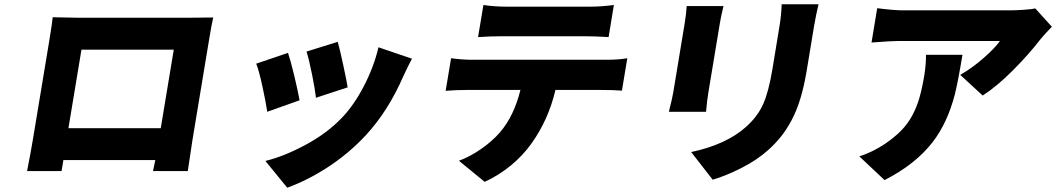

<svg xmlns="http://www.w3.org/2000/svg" viewBox="-20 -771 4896 890"><path d="M265.3 22H105.5Q123.6 -70.3 132.1 -122.2L209.2 -587Q222.3 -668 224.4 -691.1Q301.8 -688.9 334.2 -688.9H867.2Q929.3 -688.9 968.4 -690Q960.9 -658 949.2 -587L871.8 -120L850.5 22H689.3L699.9 -29.1H273.8ZM297.2 -176.8H725.1L785.5 -540.8H357.6Z M1545.5 -577.1Q1554.3 -546.9 1570.1 -474.1Q1585.9 -401.3 1591.6 -366.1L1444.6 -317.8Q1440.7 -355.1 1426.8 -424.2Q1413 -493.3 1400.9 -532ZM1734.4 -551.8 1889.6 -498.9Q1873.9 -470.2 1848.7 -415.8Q1779.1 -256 1675.8 -144.2Q1597.3 -60 1502.1 2.3Q1407 64.6 1311.4 99.1L1210.2 -24.9Q1297.2 -46.2 1396.5 -99.6Q1495.7 -153.1 1563.9 -224.1Q1620.7 -283 1667.1 -372.5Q1713.4 -462 1734.4 -551.8ZM1315 -525.9Q1327.8 -487.9 1344.1 -419.7Q1360.4 -351.6 1368.6 -306.1L1218.8 -252.8Q1212 -299 1196.2 -371.6Q1180.4 -444.2 1167.6 -475.9Z M2071 -501.1Q2122.5 -494 2165.8 -494H2791.5Q2848.4 -494 2887.8 -501.1L2862.9 -350.9Q2824.6 -354 2768.5 -354H2554.7Q2538.4 -284.4 2510.7 -222.7Q2483 -160.9 2443.2 -105.3Q2403.4 -49.7 2348.5 -4.4Q2293.7 40.8 2226.9 72.1L2107.2 -25.9Q2157.3 -43.7 2209.9 -80.3Q2262.4 -116.8 2297.9 -158Q2362.6 -233.3 2392.4 -354H2142.4Q2094.1 -354 2045.8 -350.1ZM2196 -599.1 2220.9 -747.9Q2271.7 -740.1 2330.6 -740.1H2713.4Q2767.8 -740.1 2825.6 -747.9L2801.1 -599.1Q2736.2 -603 2690.7 -603H2307.9Q2255.3 -603 2196 -599.1Z M3163 -742.9H3333.8Q3322.4 -697.1 3317.5 -666.9L3263.5 -342Q3257.1 -302.2 3252.8 -252.8H3080.6Q3081.7 -258.5 3086.3 -276.8Q3090.9 -295.1 3094.8 -312.7Q3098.7 -330.3 3100.9 -343L3154.5 -666.9Q3161.6 -712.7 3163 -742.9ZM3603.3 -751.1H3774.1Q3762.4 -701.7 3753.2 -648.1L3718.8 -440Q3707 -369.7 3689.8 -313.4Q3672.6 -257.1 3649.5 -214Q3626.4 -170.8 3600.7 -138.5Q3574.9 -106.2 3541.5 -76Q3489.7 -29.5 3418.3 6.9Q3346.9 43.3 3283.7 62.1L3183.9 -66.1Q3347.3 -101.2 3438.2 -182.9Q3492.5 -231.5 3517.9 -289.1Q3543.3 -346.6 3560.4 -449.9L3593 -648.1Q3601.9 -701.3 3603.3 -751.1Z M4272.4 -517H4441.4Q4420.5 -390.3 4406.2 -334.2Q4372.2 -202.1 4304 -113.3Q4224.1 -9.6 4080.3 63.9L3963.4 -46.2Q4023.1 -65 4082 -104Q4126.8 -134.6 4157.1 -165.5Q4187.5 -196.4 4208.5 -235.3Q4229.4 -274.1 4241.8 -317.3Q4254.3 -360.4 4264.6 -421.9Q4272.7 -473 4272.4 -517ZM4779.1 -731.9 4855.8 -647Q4824.2 -614.7 4803.6 -589.8Q4751.1 -521.3 4676.5 -446.2Q4601.9 -371.1 4535.2 -328.1L4431.1 -424Q4486.2 -455.3 4539.2 -501.8Q4592.3 -548.3 4615.1 -581H4143.1Q4112.2 -581 4019.9 -573.9L4046.2 -733Q4124.3 -723 4166.5 -723H4662.6Q4688.2 -723 4726.4 -725.7Q4764.6 -728.3 4779.1 -731.9Z"/></svg>

Font: Karasuma Gothic
Style: Italic
Weight: 900
Italic angle: -9.39999°
Designer: Rasmus Andersson / Ryoko Nishizuka
Foundry: Genbu
Version: Version 1.00